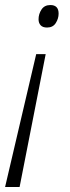

<svg xmlns="http://www.w3.org/2000/svg" viewBox="-27 -560 276 762"><path d="M159.7 -450.7Q142.6 -450.7 134.3 -459.7Q126 -468.8 126 -483.4Q126 -504.4 137.7 -522.2Q149.4 -540 172.9 -540Q205.6 -540 205.6 -505.9Q205.6 -486.3 194.3 -468.5Q183.1 -450.7 159.7 -450.7ZM-6.8 182.1 116.7 -345.2H154.3L50.8 182.1Z"/></svg>

Font: Open Sans Light
Style: Italic
Weight: 300
Italic angle: -12°
Designer: Monotype Design Team
Foundry: Monotype Imaging Inc.
Version: Version 3.003; ttfautohint (v1.8.4)